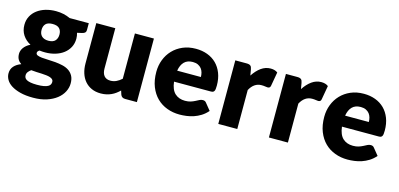

<svg xmlns="http://www.w3.org/2000/svg" viewBox="-65 -931 3146 1513"><g transform="rotate(15 1508.5 -174.5)"><path d="M243 -527.5Q276 -527.5 305.2 -521Q334.5 -514.5 359.5 -502.5H516V-446Q516 -433 508.8 -425.5Q501.5 -418 484 -414L446 -405.5Q453 -383 453 -359Q453 -320 436.8 -289Q420.5 -258 392.2 -236.2Q364 -214.5 325.5 -202.8Q287 -191 243 -191Q218.5 -191 197 -194Q180 -184 180 -171Q180 -158 193.8 -152.2Q207.5 -146.5 230 -144.2Q252.5 -142 281.5 -141.2Q310.5 -140.5 340.5 -137.8Q370.5 -135 399.5 -128.5Q428.5 -122 451 -107.5Q473.5 -93 487.2 -68.8Q501 -44.5 501 -7Q501 28 484 61.5Q467 95 434 121Q401 147 353 162.8Q305 178.5 243 178.5Q182 178.5 137.8 167Q93.5 155.5 64.2 136.8Q35 118 21 93.5Q7 69 7 42.5Q7 8 28 -15.8Q49 -39.5 85.5 -53Q68 -64.5 57.5 -82.5Q47 -100.5 47 -128Q47 -139.5 51 -152.2Q55 -165 63.5 -177Q72 -189 85 -200Q98 -211 116 -219.5Q75.5 -241 52.2 -276.5Q29 -312 29 -359Q29 -398 45.5 -429.2Q62 -460.5 90.8 -482.2Q119.5 -504 158.5 -515.8Q197.5 -527.5 243 -527.5ZM358 19Q358 6.5 350.2 -1Q342.5 -8.5 329.2 -13Q316 -17.5 298.2 -19.5Q280.5 -21.5 260 -22.5Q239.5 -23.5 217.5 -24.2Q195.5 -25 174 -27.5Q159.5 -17.5 150.2 -5.2Q141 7 141 22.5Q141 33.5 145.8 42.5Q150.5 51.5 162.5 58Q174.5 64.5 194.8 68.2Q215 72 246 72Q279.5 72 301 68Q322.5 64 335.2 57Q348 50 353 40.2Q358 30.5 358 19ZM243 -286.5Q281.5 -286.5 298.8 -305.8Q316 -325 316 -355.5Q316 -387 298.8 -405Q281.5 -423 243 -423Q204.5 -423 187.2 -405Q170 -387 170 -355.5Q170 -340.5 174.2 -328Q178.5 -315.5 187.5 -306.2Q196.5 -297 210.2 -291.8Q224 -286.5 243 -286.5Z M728 -518.5V-189.5Q728 -151 745.5 -130Q763 -109 797 -109Q822.5 -109 844.8 -119.5Q867 -130 888 -149V-518.5H1043V0H947Q918 0 909 -26L899.5 -56Q884.5 -41.5 868.5 -29.8Q852.5 -18 834.2 -9.8Q816 -1.5 795 3.2Q774 8 749 8Q706.5 8 673.8 -6.8Q641 -21.5 618.5 -48Q596 -74.5 584.5 -110.5Q573 -146.5 573 -189.5V-518.5Z M1385 -526.5Q1436.5 -526.5 1479.2 -510.5Q1522 -494.5 1552.8 -464Q1583.5 -433.5 1600.8 -389.2Q1618 -345 1618 -289Q1618 -271.5 1616.5 -260.5Q1615 -249.5 1611 -243Q1607 -236.5 1600.2 -234Q1593.5 -231.5 1583 -231.5H1284Q1291.5 -166.5 1323.5 -137.2Q1355.5 -108 1406 -108Q1433 -108 1452.5 -114.5Q1472 -121 1487.2 -129Q1502.5 -137 1515.2 -143.5Q1528 -150 1542 -150Q1560.5 -150 1570 -136.5L1615 -81Q1591 -53.5 1563.2 -36.2Q1535.5 -19 1506.2 -9.2Q1477 0.5 1447.8 4.2Q1418.5 8 1392 8Q1337.5 8 1289.8 -9.8Q1242 -27.5 1206.2 -62.5Q1170.5 -97.5 1149.8 -149.5Q1129 -201.5 1129 -270.5Q1129 -322.5 1146.8 -369Q1164.5 -415.5 1197.8 -450.5Q1231 -485.5 1278.2 -506Q1325.5 -526.5 1385 -526.5ZM1388 -419.5Q1343.5 -419.5 1318.5 -394.2Q1293.5 -369 1285.5 -321.5H1479Q1479 -340 1474.2 -357.5Q1469.5 -375 1458.8 -388.8Q1448 -402.5 1430.5 -411Q1413 -419.5 1388 -419.5Z M1707 0V-518.5H1799Q1810.5 -518.5 1818.2 -516.5Q1826 -514.5 1831.2 -510.2Q1836.5 -506 1839.2 -499Q1842 -492 1844 -482L1852.5 -433.5Q1881 -477.5 1916.5 -503Q1952 -528.5 1994 -528.5Q2029.5 -528.5 2051 -511.5L2031 -397.5Q2029 -387 2023 -382.8Q2017 -378.5 2007 -378.5Q1998.5 -378.5 1987 -380.8Q1975.5 -383 1958 -383Q1897 -383 1862 -318V0Z M2120 0V-518.5H2212Q2223.5 -518.5 2231.2 -516.5Q2239 -514.5 2244.2 -510.2Q2249.5 -506 2252.2 -499Q2255 -492 2257 -482L2265.5 -433.5Q2294 -477.5 2329.5 -503Q2365 -528.5 2407 -528.5Q2442.5 -528.5 2464 -511.5L2444 -397.5Q2442 -387 2436 -382.8Q2430 -378.5 2420 -378.5Q2411.5 -378.5 2400 -380.8Q2388.5 -383 2371 -383Q2310 -383 2275 -318V0Z M2755 -526.5Q2806.5 -526.5 2849.2 -510.5Q2892 -494.5 2922.8 -464Q2953.5 -433.5 2970.8 -389.2Q2988 -345 2988 -289Q2988 -271.5 2986.5 -260.5Q2985 -249.5 2981 -243Q2977 -236.5 2970.2 -234Q2963.5 -231.5 2953 -231.5H2654Q2661.5 -166.5 2693.5 -137.2Q2725.5 -108 2776 -108Q2803 -108 2822.5 -114.5Q2842 -121 2857.2 -129Q2872.5 -137 2885.2 -143.5Q2898 -150 2912 -150Q2930.5 -150 2940 -136.5L2985 -81Q2961 -53.5 2933.2 -36.2Q2905.5 -19 2876.2 -9.2Q2847 0.5 2817.8 4.2Q2788.5 8 2762 8Q2707.5 8 2659.8 -9.8Q2612 -27.5 2576.2 -62.5Q2540.5 -97.5 2519.8 -149.5Q2499 -201.5 2499 -270.5Q2499 -322.5 2516.8 -369Q2534.5 -415.5 2567.8 -450.5Q2601 -485.5 2648.2 -506Q2695.5 -526.5 2755 -526.5ZM2758 -419.5Q2713.5 -419.5 2688.5 -394.2Q2663.5 -369 2655.5 -321.5H2849Q2849 -340 2844.2 -357.5Q2839.5 -375 2828.8 -388.8Q2818 -402.5 2800.5 -411Q2783 -419.5 2758 -419.5Z"/></g></svg>

Font: LatoHex
Style: Regular
Weight: 900
Designer: Lukasz Dziedzic
Foundry: tyPoland Lukasz Dziedzic
Version: Version 1.104; Western+Polish opensource